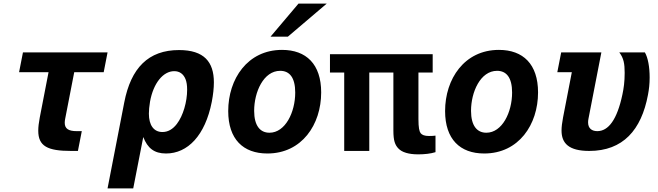

<svg xmlns="http://www.w3.org/2000/svg" viewBox="-20 -838 3652 1066"><path d="M374.5 0H412.6L434.1 -109.9H405.8C360.4 -109.9 339.4 -123.5 339.4 -156.2C339.4 -163.6 340.3 -170.4 341.8 -178.2L392.1 -437H555.7L577.1 -546.9H107.4L85.9 -437H249.5L200.7 -185.1C195.3 -156.7 192.4 -132.8 192.4 -112.3C192.4 -26.4 243.7 0 374.5 0Z M577.1 208H719.7L775.4 -77.1C799.3 -15.6 835.9 14.2 901.9 14.2C1022 14.2 1119.1 -85.4 1155.8 -272.5C1163.6 -313 1167.5 -349.6 1167.5 -380.4C1167.5 -494.1 1113.3 -560.1 974.1 -560.1C803.2 -560.1 707 -460.4 669.9 -269.5ZM881.8 -105C833 -105 806.6 -144 806.6 -207C806.6 -224.1 808.6 -249 813 -273.9C831.5 -377 886.2 -442.9 947.3 -442.9C976.6 -442.9 998.5 -427.7 1010.3 -397.9C1016.1 -382.8 1019 -364.3 1019 -339.8C1019 -273.4 997.1 -195.8 961.9 -149.9C939.5 -120.6 912.6 -105 881.8 -105Z M1481.9 -634.3H1578.1L1793.9 -817.9H1637.2ZM1464.4 14.2C1656.2 14.2 1763.2 -146.5 1763.2 -324.7C1763.2 -481.9 1680.2 -561 1545.9 -561C1354 -561 1247.1 -399.4 1247.1 -221.7C1247.1 -64.9 1330.1 14.2 1464.4 14.2ZM1476.1 -101.1C1424.8 -101.1 1391.1 -139.2 1391.1 -222.7C1391.1 -326.7 1442.9 -444.8 1535.6 -444.8C1587.4 -444.8 1619.1 -407.7 1619.1 -324.2C1619.1 -214.4 1564 -101.1 1476.1 -101.1Z M2302.2 19C2318.4 19 2336.4 18.1 2352.5 16.1C2368.7 14.2 2383.8 11.2 2397.9 6.8V-85L2381.8 -83.5C2376.5 -83 2369.6 -83 2361.3 -83C2338.4 -83 2323.2 -88.4 2315.4 -98.6C2308.1 -108.4 2303.2 -128.9 2303.2 -176.8V-435.1H2382.3V-537.1H1812V-435.1H1891.1V0H2030.3V-435.1H2164.1V-113.8C2164.1 -85 2166.5 -64 2170.9 -49.8C2175.8 -33.7 2183.1 -22.5 2192.4 -13.2C2201.7 -3.9 2213.4 4.4 2234.9 10.7C2253.4 16.1 2274.4 19 2302.2 19Z M2668.5 14.2C2860.4 14.2 2967.3 -146.5 2967.3 -324.7C2967.3 -481.9 2884.3 -561 2750 -561C2558.1 -561 2451.2 -399.4 2451.2 -221.7C2451.2 -64.9 2534.2 14.2 2668.5 14.2ZM2680.2 -101.1C2628.9 -101.1 2595.2 -139.2 2595.2 -222.7C2595.2 -326.7 2647 -444.8 2739.7 -444.8C2791.5 -444.8 2823.2 -407.7 2823.2 -324.2C2823.2 -214.4 2768.1 -101.1 2680.2 -101.1Z M3251.5 0C3439 0 3541 -116.2 3577.6 -311.5C3583.5 -342.8 3586.9 -372.1 3586.9 -407.7C3586.9 -466.3 3577.6 -517.6 3560.5 -546.9H3418.5C3442.9 -515.1 3448.2 -483.9 3448.2 -433.6C3448.2 -382.8 3442.9 -347.2 3435.5 -312.5C3406.2 -173.8 3357.9 -109.9 3296.4 -109.9C3266.6 -109.9 3245.1 -124.5 3245.1 -158.7C3245.1 -164.1 3245.6 -170.9 3247.1 -178.2L3318.8 -546.9H3095.7L3074.2 -437H3154.8L3106 -185.1C3100.6 -156.7 3097.7 -132.3 3097.7 -113.3C3097.7 -43 3137.2 0 3251.5 0Z"/></svg>

Font: Hack
Style: Bold Oblique
Weight: 700
Italic angle: -12°
Monospace: yes
Designer: Christopher Simpkins
Foundry: Christopher Simpkins
Version: Version 2.010